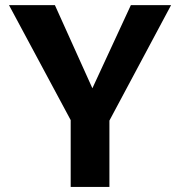

<svg xmlns="http://www.w3.org/2000/svg" viewBox="-20 -740 707 760"><path d="M15.6 -719.7H197.3L345.7 -390.6L498 -719.7H657.2L413.1 -262.7V0H259.8V-264.6Z"/></svg>

Font: FreeUniversal
Style: Bold
Weight: 700
Version: Version 1.001 March 22, 2017